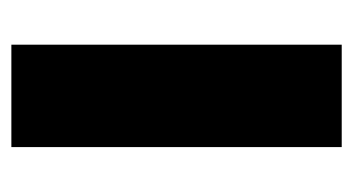

<svg xmlns="http://www.w3.org/2000/svg" viewBox="-161 -457 618 336"><g transform="rotate(-90 148.0 -289.0)"><path d="M58.6 0V-578.1H237.8V0Z"/></g></svg>

Font: Oswald
Style: Heavy
Weight: 800
Designer: Vernon Adams
Foundry: Vernon Adams
Version: 3.0; ttfautohint (v0.95) -l 8 -r 50 -G 200 -x 0 -w "G" -W -c